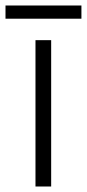

<svg xmlns="http://www.w3.org/2000/svg" viewBox="-41 -678 316 698"><path d="M255 -658H-21V-610H255ZM145 0V-532H88V0Z"/></svg>

Font: Noto Sans Gurmukhi Light
Style: Regular
Weight: 300
Designer: Jelle Bosma - Monotype Design Team
Foundry: Monotype Imaging Inc.
Version: Version 2.004